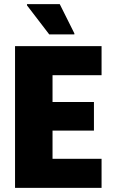

<svg xmlns="http://www.w3.org/2000/svg" viewBox="-20 -912 556 932"><path d="M53 0V-688H473V-547H235V-417H436V-278H235V-141H473V0ZM219 -745 111 -886V-892H270L341 -750V-745Z"/></svg>

Font: Saira SemiCondensed ExtraBold
Style: Regular
Weight: 800
Width: 4
Designer: Hector Gatti with collaboration of the Omnibus-Type team
Foundry: Omnibus-Type
Version: Version 1.101